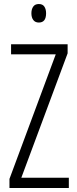

<svg xmlns="http://www.w3.org/2000/svg" viewBox="-20 -934 382 954"><path d="M322 0H27V-45L257 -664H35V-714H316V-669L86 -51H322ZM173 -914Q192 -914 200.5 -901Q209 -888 209 -868Q209 -822 173 -822Q155 -822 145.5 -834.5Q136 -847 136 -868Q136 -888 145 -901Q154 -914 173 -914Z"/></svg>

Font: Noto Sans Hebrew ExtraCondensed Light
Style: Regular
Weight: 300
Width: 2
Designer: Monotype Design Team
Foundry: Monotype Imaging Inc.
Version: Version 2.004; ttfautohint (v1.8.4.7-5d5b)